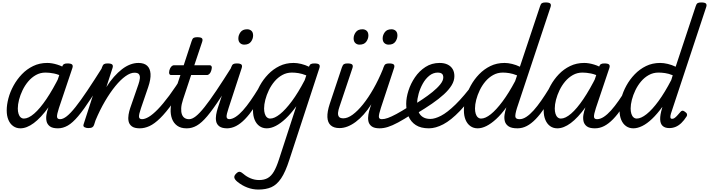

<svg xmlns="http://www.w3.org/2000/svg" viewBox="-20 -1035 5812 1574"><path d="M147 17Q114 17 88.5 -1Q63 -19 49 -52Q35 -85 35 -130Q35 -176 49 -229Q63 -282 91 -333Q119 -384 159 -426Q199 -468 251.5 -493.5Q304 -519 367 -519Q405 -519 449 -505.5Q493 -492 528 -468L510 -399Q461 -425 423 -432.5Q385 -440 353 -440Q310 -440 274.5 -420Q239 -400 211.5 -367.5Q184 -335 165 -295.5Q146 -256 136 -217Q126 -178 126 -146Q126 -121 132 -102Q138 -83 149.5 -73Q161 -63 176 -63Q213 -63 260 -103.5Q307 -144 360.5 -223Q414 -302 470 -415L507 -378Q442 -244 378.5 -156.5Q315 -69 257 -26Q199 17 147 17ZM455 17Q410 17 388.5 0.5Q367 -16 361.5 -41.5Q356 -67 361 -95.5Q366 -124 375 -148L487 -483Q494 -503 503.5 -509Q513 -515 532 -515Q563 -515 571.5 -505.5Q580 -496 573 -476L463 -149Q446 -97 447.5 -77.5Q449 -58 472 -58Q486 -58 493 -46.5Q500 -35 498.5 -20.5Q497 -6 486.5 5.5Q476 17 455 17Z M455 17Q441 17 434 5.5Q427 -6 428.5 -20.5Q430 -35 441 -46.5Q452 -58 473 -58Q497 -58 527.5 -82Q558 -106 599 -157.5Q640 -209 696 -292.5Q752 -376 827 -495Q836 -509 850.5 -507Q865 -505 874 -494Q883 -483 875 -470Q790 -326 728.5 -231.5Q667 -137 621 -82.5Q575 -28 535.5 -5.5Q496 17 455 17Z M1126 17Q1082 17 1060.5 0.5Q1039 -16 1034 -41.5Q1029 -67 1034 -95.5Q1039 -124 1047 -148L1115 -344Q1124 -370 1126.5 -391.5Q1129 -413 1119.5 -426Q1110 -439 1082 -439Q1049 -439 1008.5 -410Q968 -381 925.5 -329Q883 -277 841 -205.5Q799 -134 763 -48L751 -11Q747 2 736.5 8.5Q726 15 703 15Q687 15 673 8Q659 1 666 -18L816 -483Q823 -503 832.5 -509Q842 -515 861 -515Q892 -515 900.5 -505.5Q909 -496 902 -476L852 -321Q882 -369 914.5 -405.5Q947 -442 980 -467.5Q1013 -493 1047 -506Q1081 -519 1115 -519Q1161 -519 1186 -496.5Q1211 -474 1214 -430Q1217 -386 1195 -321L1136 -149Q1118 -97 1119.5 -77.5Q1121 -58 1145 -58Q1159 -58 1165.5 -46.5Q1172 -35 1170.5 -20.5Q1169 -6 1158 5.5Q1147 17 1126 17Z M1126 17Q1112 17 1105 5.5Q1098 -6 1099.5 -20.5Q1101 -35 1112 -46.5Q1123 -58 1144 -58Q1168 -58 1200 -77Q1232 -96 1273.5 -138.5Q1315 -181 1367.5 -251.5Q1420 -322 1484 -425Q1493 -439 1507.5 -437Q1522 -435 1530.5 -424Q1539 -413 1531 -400Q1456 -274 1398 -193Q1340 -112 1293 -66Q1246 -20 1205.5 -1.5Q1165 17 1126 17Z M1509 17Q1462 17 1432.5 -4.5Q1403 -26 1390 -61.5Q1377 -97 1379 -141Q1381 -185 1396 -230L1459 -420H1383Q1372 -420 1368 -430Q1364 -440 1369 -460Q1375 -480 1385 -490Q1395 -500 1406 -500H1486L1551 -698Q1557 -718 1566.5 -724Q1576 -730 1596 -730Q1628 -730 1636 -720.5Q1644 -711 1637 -691L1573 -500H1699Q1710 -500 1714.5 -490.5Q1719 -481 1713 -460Q1708 -441 1698 -430.5Q1688 -420 1677 -420H1547L1481 -221Q1467 -179 1465.5 -148Q1464 -117 1471.5 -97Q1479 -77 1494 -67.5Q1509 -58 1528 -58Q1542 -58 1549 -46.5Q1556 -35 1554 -20.5Q1552 -6 1541 5.5Q1530 17 1509 17Z M1513 17Q1499 17 1492 5.5Q1485 -6 1486.5 -20.5Q1488 -35 1499 -46.5Q1510 -58 1531 -58Q1555 -58 1585.5 -82Q1616 -106 1657 -157.5Q1698 -209 1754 -292.5Q1810 -376 1885 -495Q1894 -509 1908.5 -507Q1923 -505 1932 -494Q1941 -483 1933 -470Q1848 -326 1786.5 -231.5Q1725 -137 1679 -82.5Q1633 -28 1593.5 -5.5Q1554 17 1513 17Z M1844 17Q1800 17 1778.5 1Q1757 -15 1752 -40.5Q1747 -66 1752 -94.5Q1757 -123 1765 -148L1875 -483Q1882 -503 1891.5 -509Q1901 -515 1920 -515Q1951 -515 1959.5 -505.5Q1968 -496 1961 -476L1854 -149Q1836 -96 1837.5 -77Q1839 -58 1862 -58Q1876 -58 1883 -46.5Q1890 -35 1888.5 -20.5Q1887 -6 1876 5.5Q1865 17 1844 17ZM1982 -669Q1962 -669 1948 -682Q1934 -695 1934 -720Q1934 -747 1951.5 -771Q1969 -795 2006 -795Q2027 -795 2041 -782.5Q2055 -770 2055 -744Q2055 -717 2037.5 -693Q2020 -669 1982 -669Z M1839 17Q1825 17 1818 5.5Q1811 -6 1812.5 -20.5Q1814 -35 1825 -46.5Q1836 -58 1857 -58Q1883 -58 1912 -77Q1941 -96 1971.5 -130Q2002 -164 2034 -210Q2066 -256 2099 -310Q2107 -323 2121 -321Q2135 -319 2144 -308.5Q2153 -298 2145 -285Q2102 -210 2063.5 -153Q2025 -96 1988.5 -58.5Q1952 -21 1915.5 -2Q1879 17 1839 17Z M2098 519Q2052 519 2008 502.5Q1964 486 1926 455Q1904 437 1901 421Q1898 405 1917 387Q1933 371 1946 373.5Q1959 376 1976 391Q2001 413 2034.5 427Q2068 441 2104 441Q2146 441 2175 424.5Q2204 408 2225.5 371Q2247 334 2267 272L2409 -164Q2365 -103 2322.5 -63Q2280 -23 2241 -3Q2202 17 2167 17Q2133 17 2107.5 -1Q2082 -19 2068 -52Q2054 -85 2054 -130Q2054 -176 2068 -229Q2082 -282 2110 -333Q2138 -384 2178.5 -426Q2219 -468 2271 -493.5Q2323 -519 2387 -519Q2416 -519 2449 -511Q2482 -503 2513 -488L2514 -491Q2519 -505 2529 -510Q2539 -515 2557 -515Q2588 -515 2596.5 -505.5Q2605 -496 2598 -476L2352 275Q2320 375 2284.5 427.5Q2249 480 2204.5 499.5Q2160 519 2098 519ZM2195 -63Q2230 -63 2275.5 -99.5Q2321 -136 2373 -206Q2425 -276 2478 -378L2491 -417Q2456 -431 2427 -435.5Q2398 -440 2373 -440Q2330 -440 2294 -420Q2258 -400 2230.5 -367.5Q2203 -335 2184 -295.5Q2165 -256 2155 -217Q2145 -178 2145 -146Q2145 -121 2151 -102Q2157 -83 2168.5 -73Q2180 -63 2195 -63Z M2763 15Q2717 15 2691.5 -7.5Q2666 -30 2664 -74.5Q2662 -119 2683 -183L2783 -483Q2790 -503 2799.5 -509Q2809 -515 2828 -515Q2859 -515 2867.5 -505.5Q2876 -496 2869 -476L2763 -160Q2754 -135 2751.5 -113Q2749 -91 2758.5 -78Q2768 -65 2795 -65Q2830 -65 2871 -95Q2912 -125 2955.5 -179Q2999 -233 3041 -306.5Q3083 -380 3119 -468L3124 -483Q3131 -503 3140.5 -509Q3150 -515 3169 -515Q3200 -515 3208.5 -505.5Q3217 -496 3210 -476L3102 -149Q3085 -97 3086 -77.5Q3087 -58 3110 -58Q3124 -58 3131 -46.5Q3138 -35 3136.5 -20.5Q3135 -6 3124 5.5Q3113 17 3092 17Q3048 17 3026.5 0.5Q3005 -16 3000 -41.5Q2995 -67 3000 -95.5Q3005 -124 3013 -148L3024 -180Q2994 -133 2962 -97Q2930 -61 2896.5 -36Q2863 -11 2829.5 2Q2796 15 2763 15Z M3092 17Q3078 17 3071 5.5Q3064 -6 3065.5 -20.5Q3067 -35 3078 -46.5Q3089 -58 3110 -58Q3132 -58 3160 -68Q3188 -78 3230 -100.5Q3272 -123 3335 -163Q3349 -171 3360 -166.5Q3371 -162 3376 -150Q3381 -138 3378 -124Q3375 -110 3360 -101Q3292 -57 3243.5 -31Q3195 -5 3159.5 6Q3124 17 3092 17Z M2927 -669Q2907 -669 2893 -682Q2879 -695 2879 -720Q2879 -747 2896.5 -771Q2914 -795 2951 -795Q2972 -795 2986 -782.5Q3000 -770 3000 -744Q3000 -717 2982.5 -693Q2965 -669 2927 -669ZM3166 -669Q3145 -669 3131 -682Q3117 -695 3117 -720Q3117 -747 3134.5 -771Q3152 -795 3189 -795Q3210 -795 3224 -782.5Q3238 -770 3238 -744Q3238 -717 3221 -693Q3204 -669 3166 -669Z M3370 -173Q3403 -194 3445 -222Q3487 -250 3525.5 -281Q3564 -312 3589 -343Q3614 -374 3614 -400Q3614 -423 3601.5 -431.5Q3589 -440 3570 -440Q3531 -440 3499.5 -414.5Q3468 -389 3446 -349.5Q3424 -310 3412 -267Q3400 -224 3400 -190Q3400 -161 3405.5 -137Q3411 -113 3424 -96Q3437 -79 3458 -69.5Q3479 -60 3509 -60Q3523 -60 3528.5 -48.5Q3534 -37 3531.5 -21.5Q3529 -6 3520 5.5Q3511 17 3496 17Q3430 17 3389 -9.5Q3348 -36 3329 -81.5Q3310 -127 3310 -184Q3310 -234 3328.5 -292Q3347 -350 3382 -401.5Q3417 -453 3468 -486Q3519 -519 3584 -519Q3622 -519 3649 -506Q3676 -493 3690.5 -469Q3705 -445 3705 -411Q3705 -373 3682.5 -336Q3660 -299 3619 -261.5Q3578 -224 3522 -185.5Q3466 -147 3398 -106Z M3496 17Q3481 17 3475.5 5.5Q3470 -6 3473 -21.5Q3476 -37 3485 -48.5Q3494 -60 3508 -60Q3545 -60 3595.5 -86Q3646 -112 3714 -178Q3782 -244 3871 -363Q3877 -371 3889.5 -367Q3902 -363 3910.5 -354Q3919 -345 3913 -336Q3825 -203 3751 -126Q3677 -49 3614 -16Q3551 17 3496 17Z M3896 17Q3862 17 3836.5 -1Q3811 -19 3797 -52Q3783 -85 3783 -130Q3783 -176 3797 -229Q3811 -282 3839 -333Q3867 -384 3907.5 -426Q3948 -468 4000 -493.5Q4052 -519 4116 -519Q4145 -519 4178 -511Q4211 -503 4242 -488L4407 -983Q4413 -1003 4422.5 -1009Q4432 -1015 4452 -1015Q4483 -1015 4491.5 -1005.5Q4500 -996 4493 -976L4218 -149Q4202 -97 4205 -77.5Q4208 -58 4239 -58Q4248 -58 4252.5 -46.5Q4257 -35 4255.5 -20.5Q4254 -6 4246 5.5Q4238 17 4222 17Q4173 17 4149 0.5Q4125 -16 4118.5 -41.5Q4112 -67 4116.5 -95.5Q4121 -124 4129 -148L4131 -155Q4089 -97 4047.5 -59Q4006 -21 3968 -2Q3930 17 3896 17ZM3924 -63Q3959 -63 4003.5 -98.5Q4048 -134 4099.5 -203Q4151 -272 4203 -370L4219 -417Q4184 -431 4155 -435.5Q4126 -440 4102 -440Q4059 -440 4023 -420Q3987 -400 3959.5 -367.5Q3932 -335 3913 -295.5Q3894 -256 3884 -217Q3874 -178 3874 -146Q3874 -121 3880 -102Q3886 -83 3897.5 -73Q3909 -63 3924 -63Z M4222 17Q4208 17 4201 5.5Q4194 -6 4195.5 -20.5Q4197 -35 4208 -46.5Q4219 -58 4240 -58Q4266 -58 4295 -77Q4324 -96 4354.5 -130Q4385 -164 4417 -210Q4449 -256 4482 -310Q4490 -323 4504 -321Q4518 -319 4527 -308.5Q4536 -298 4528 -285Q4485 -210 4446.5 -153Q4408 -96 4371.5 -58.5Q4335 -21 4298.5 -2Q4262 17 4222 17Z M4549 17Q4515 17 4490 -1Q4465 -19 4451 -52Q4437 -85 4437 -130Q4437 -176 4451 -229Q4465 -282 4493 -333Q4521 -384 4561 -426Q4601 -468 4653.5 -493.5Q4706 -519 4769 -519Q4807 -519 4851 -505.5Q4895 -492 4930 -468L4912 -399Q4863 -425 4825 -432.5Q4787 -440 4755 -440Q4712 -440 4676.5 -420Q4641 -400 4613.5 -367.5Q4586 -335 4567 -295.5Q4548 -256 4538 -217Q4528 -178 4528 -146Q4528 -121 4534 -102Q4540 -83 4551.5 -73Q4563 -63 4578 -63Q4615 -63 4662 -103.5Q4709 -144 4762.5 -223Q4816 -302 4872 -415L4909 -378Q4844 -244 4780.5 -156.5Q4717 -69 4659 -26Q4601 17 4549 17ZM4857 17Q4812 17 4790.5 0.5Q4769 -16 4763.5 -41.5Q4758 -67 4763 -95.5Q4768 -124 4777 -148L4889 -483Q4896 -503 4905.5 -509Q4915 -515 4934 -515Q4965 -515 4973.5 -505.5Q4982 -496 4975 -476L4865 -149Q4848 -97 4849.5 -77.5Q4851 -58 4874 -58Q4888 -58 4895 -46.5Q4902 -35 4900.5 -20.5Q4899 -6 4888.5 5.5Q4878 17 4857 17Z M4857 17Q4843 17 4836 5.5Q4829 -6 4830.5 -20.5Q4832 -35 4843 -46.5Q4854 -58 4875 -58Q4901 -58 4930 -77Q4959 -96 4989.5 -130Q5020 -164 5052 -210Q5084 -256 5117 -310Q5125 -323 5139 -321Q5153 -319 5162 -308.5Q5171 -298 5163 -285Q5120 -210 5081.5 -153Q5043 -96 5006.5 -58.5Q4970 -21 4933.5 -2Q4897 17 4857 17Z M5172 17Q5138 17 5112.5 -1Q5087 -19 5073 -52Q5059 -85 5059 -130Q5059 -176 5073 -229Q5087 -282 5115 -333Q5143 -384 5183.5 -426Q5224 -468 5276 -493.5Q5328 -519 5392 -519Q5421 -519 5454.5 -511Q5488 -503 5519 -488L5683 -983Q5689 -1003 5698.5 -1009Q5708 -1015 5728 -1015Q5759 -1015 5767.5 -1005.5Q5776 -996 5769 -976L5480 -103Q5474 -82 5476 -71.5Q5478 -61 5490 -61Q5500 -61 5509 -67Q5518 -73 5529.5 -85Q5541 -97 5557 -116Q5565 -126 5573 -127.5Q5581 -129 5592 -121Q5608 -111 5611.5 -101Q5615 -91 5609 -81Q5588 -48 5565.5 -26.5Q5543 -5 5518.5 5Q5494 15 5467 15Q5431 15 5412 -3Q5393 -21 5392 -57Q5391 -93 5407 -146Q5408 -149 5408.5 -152.5Q5409 -156 5410 -159Q5367 -100 5325.5 -60.5Q5284 -21 5245 -2Q5206 17 5172 17ZM5150 -146Q5150 -121 5156 -102Q5162 -83 5173.5 -73Q5185 -63 5200 -63Q5235 -63 5281 -99.5Q5327 -136 5378.5 -206.5Q5430 -277 5483 -379L5495 -418Q5461 -432 5431.5 -436Q5402 -440 5378 -440Q5335 -440 5299 -420Q5263 -400 5235.5 -367.5Q5208 -335 5189 -295.5Q5170 -256 5160 -217Q5150 -178 5150 -146Z"/></svg>

Font: Playwrite NZ
Style: Regular
Weight: 400
Designer: Veronika Burian, José Scaglione
Foundry: TypeTogether
Version: Version 1.002